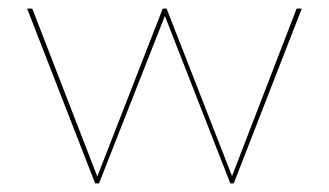

<svg xmlns="http://www.w3.org/2000/svg" viewBox="-20 -426 764 446"><path d="M681 -406 523 0H515L363 -389L210 0H201L43 -406H55L206 -16L358 -406H367L519 -17L669 -406Z"/></svg>

Font: Ysabeau Hairline
Style: Regular
Weight: 100
Designer: Christian Thalmann (Catharsis Fonts)
Version: Version 0.003